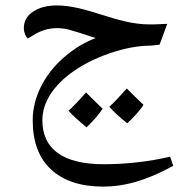

<svg xmlns="http://www.w3.org/2000/svg" viewBox="-20 -401 676 708"><path d="M192.4 -297.4C199.7 -297.4 208.5 -296.4 218.8 -294.9C229 -293.5 249.5 -287.6 280.3 -277.8C311 -268.1 328.1 -262.2 332.5 -260.7C291 -244.6 252.4 -221.2 216.3 -189.9C180.2 -158.7 151.9 -122.6 131.3 -82C110.8 -41 100.6 0.5 100.6 42C100.6 121.6 123 182.1 168.5 224.1C213.9 266.1 277.8 287.1 360.4 287.1C438.5 287.1 521 264.6 618.7 210.4L607.4 176.8C526.9 195.3 445.3 204.6 362.8 204.6C210.4 204.6 136.2 147.5 136.2 42C136.2 -23.9 178.2 -87.4 251 -138.2C287.6 -163.6 329.6 -185.1 377.9 -202.1C425.8 -219.2 470.7 -229 512.2 -231.9C529.8 -231.9 548.3 -233.4 568.4 -236.3L596.7 -313L546.9 -311H531.2C408.2 -311 303.7 -380.9 189 -380.9C153.3 -380.9 124 -373 101.6 -357.9C79.1 -342.8 67.9 -322.3 67.9 -297.4C67.9 -281.2 74.7 -266.1 82.5 -258.8L106 -272.9C131.8 -289.1 160.6 -297.4 192.4 -297.4ZM358.4 0C323.7 -33.7 303.2 -53.7 297.4 -60.1C272 -31.2 250.5 -8.8 232.9 7.3C247.1 23.9 269.5 44.4 299.3 68.4C326.7 42 346.2 19 358.4 0ZM509.3 -14.2C474.1 -47.9 453.6 -68.4 447.8 -74.7C419.9 -43.5 398.4 -21 383.3 -7.3C398.4 10.3 420.4 30.8 449.2 53.7C477.1 27.3 497.1 4.9 509.3 -14.2Z"/></svg>

Font: Noto Naskh Arabic
Style: Regular
Weight: 400
Designer: Monotype Design Team
Foundry: Monotype Imaging Inc.
Version: Version 1.07